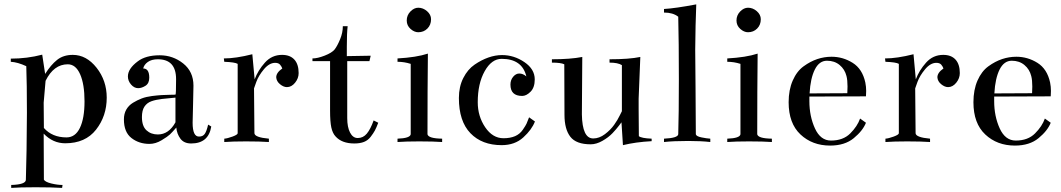

<svg xmlns="http://www.w3.org/2000/svg" viewBox="-20 -662 4947 895"><path d="M192.4 -285.2 183.6 -183.6 184.6 -65.4Q223.6 -21.5 290 -21.5Q331.1 -21.5 352.5 -65.9Q374 -110.4 374 -189.5Q374 -269.5 353.5 -315.9Q333 -362.3 295.9 -362.3Q230.5 -362.3 192.4 -285.2ZM30.3 -388.7Q106.4 -388.7 176.8 -407.2L190.4 -317.4Q216.8 -359.4 246.1 -382.8Q275.4 -406.2 319.3 -406.2Q382.8 -406.2 430.2 -346.2Q477.5 -286.1 477.5 -207Q477.5 -121.1 427.7 -57.6Q377.9 5.9 284.2 5.9Q226.6 5.9 183.6 -39.1L184.6 175.8Q191.4 186.5 219.7 193.4Q248 200.2 271.5 200.2L269.5 213.9Q220.7 210.9 145.5 210.9Q70.3 210.9 32.2 213.9V200.2Q100.6 198.2 100.6 175.8Q104.5 59.6 105.5 -136.7Q105.5 -273.4 102.5 -353.5Q62.5 -372.1 30.3 -374Z M950.2 -81.1 964.8 -72.3Q952.1 6.8 871.1 6.8Q837.9 6.8 821.3 -15.1Q804.7 -37.1 801.8 -67.4Q782.2 -44.9 772 -35.2Q761.7 -25.4 733.4 -8.3Q705.1 8.8 676.8 8.8Q627.9 8.8 592.8 -18.6Q557.6 -45.9 557.6 -105.5Q557.6 -131.8 568.8 -151.4Q580.1 -170.9 600.1 -183.1Q620.1 -195.3 640.6 -203.1Q661.1 -210.9 688.5 -214.4Q715.8 -217.8 733.9 -218.8Q752 -219.7 773.9 -220.2Q795.9 -220.7 797.9 -220.7Q800.8 -220.7 800.8 -293Q800.8 -385.7 715.8 -385.7Q686.5 -385.7 668.9 -373Q651.4 -360.4 647.5 -342.8Q675.8 -342.8 675.8 -299.8Q675.8 -273.4 658.2 -262.2Q640.6 -251 624 -251Q605.5 -251 590.8 -268.1Q576.2 -285.2 576.2 -305.7Q576.2 -341.8 622.1 -376Q659.2 -404.3 724.6 -404.3Q786.1 -404.3 834 -366.2Q881.8 -328.1 881.8 -262.7Q881.8 -230.5 879.9 -172.9Q877.9 -115.2 877.9 -89.8Q877.9 -24.4 908.2 -25.4Q925.8 -25.4 934.6 -38.1Q943.4 -50.8 950.2 -81.1ZM797.9 -91.8V-207Q763.7 -204.1 734.9 -200.7Q706.1 -197.3 685.5 -189.9Q665 -182.6 653.3 -165Q641.6 -147.5 641.6 -116.2Q641.6 -74.2 662.6 -54.7Q683.6 -35.2 715.8 -35.2Q766.6 -35.2 797.9 -91.8Z M1294.9 -406.2Q1332 -406.2 1352.1 -384.3Q1372.1 -362.3 1372.1 -321.3Q1372.1 -296.9 1355.5 -276.4Q1338.9 -255.9 1317.4 -255.9Q1301.8 -255.9 1285.2 -269.5Q1268.6 -283.2 1267.6 -301.8Q1267.6 -323.2 1295.9 -342.8Q1293 -351.6 1285.6 -360.4Q1278.3 -369.1 1262.7 -369.1Q1235.4 -369.1 1210.4 -339.4Q1185.5 -309.6 1174.8 -280.3L1164.1 -250L1166 -41Q1167 -21.5 1233.4 -15.6V0Q1192.4 -2.9 1127 -2.9Q1065.4 -2.9 1025.4 0V-15.6Q1040 -16.6 1064 -25.4Q1087.9 -34.2 1087.9 -41V-364.3Q1075.2 -372.1 1025.4 -374L1023.4 -389.6Q1079.1 -389.6 1156.2 -409.2L1167 -292Q1182.6 -334 1214.8 -370.1Q1247.1 -406.2 1294.9 -406.2Z M1702.1 -377H1598.6Q1598.6 -377 1598.6 -111.3Q1598.6 -69.3 1611.8 -43.9Q1625 -18.6 1647.5 -18.6Q1672.9 -18.6 1689.9 -39.1Q1707 -59.6 1721.7 -100.6L1743.2 -89.8Q1734.4 -66.4 1727.5 -53.7Q1720.7 -41 1708 -24.4Q1695.3 -7.8 1676.8 -0.5Q1658.2 6.8 1631.8 6.8Q1573.2 6.8 1543.9 -26.4Q1530.3 -41 1524.4 -67.9Q1518.6 -94.7 1518.6 -146.5V-377H1436.5V-389.6Q1460 -389.6 1493.7 -402.8Q1527.3 -416 1540 -431.6Q1552.7 -448.2 1565.4 -479Q1578.1 -509.8 1578.1 -540H1600.6Q1596.7 -508.8 1596.7 -444.3Q1596.7 -437.5 1596.7 -422.9Q1596.7 -408.2 1596.7 -400.4L1708 -402.3Z M1929.7 -626Q1952.1 -626 1970.7 -609.9Q1989.3 -593.8 1989.3 -572.3Q1989.3 -545.9 1972.2 -528.8Q1955.1 -511.7 1929.7 -511.7Q1911.1 -511.7 1893.6 -527.3Q1876 -543 1876 -566.4Q1876 -590.8 1893.1 -608.4Q1910.2 -626 1929.7 -626ZM1974.6 -412.1Q1972.7 -243.2 1972.7 -36.1Q1976.6 -16.6 2041 -15.6V0Q2001 -2.9 1934.6 -2.9Q1871.1 -2.9 1833 0V-15.6Q1891.6 -17.6 1894.5 -36.1V-364.3Q1864.3 -374 1833 -374V-389.6Q1920.9 -394.5 1974.6 -412.1Z M2320.3 -405.3Q2376 -405.3 2424.3 -372.6Q2472.7 -339.8 2472.7 -292Q2472.7 -253.9 2453.1 -234.4Q2433.6 -214.8 2414.1 -214.8Q2359.4 -214.8 2359.4 -267.6Q2359.4 -289.1 2372.1 -304.2Q2384.8 -319.3 2400.4 -319.3Q2418 -319.3 2433.6 -305.7Q2414.1 -387.7 2318.4 -387.7Q2271.5 -387.7 2239.3 -330.1Q2207 -272.5 2207 -185.5Q2207 -120.1 2241.7 -68.8Q2276.4 -17.6 2327.1 -17.6Q2358.4 -17.6 2380.9 -27.3Q2403.3 -37.1 2417 -57.1Q2430.7 -77.1 2434.6 -85.9Q2438.5 -94.7 2446.3 -115.2L2473.6 -95.7Q2459 -57.6 2419.4 -21.5Q2379.9 14.6 2318.4 14.6Q2226.6 14.6 2172.9 -41Q2119.1 -96.7 2119.1 -205.1Q2119.1 -257.8 2139.6 -298.3Q2160.2 -338.9 2192.4 -360.8Q2224.6 -382.8 2256.8 -394Q2289.1 -405.3 2320.3 -405.3Z M2552.7 -385.7Q2638.7 -385.7 2694.3 -396.5L2692.4 -128.9Q2694.3 -16.6 2745.1 -16.6Q2773.4 -16.6 2799.8 -36.6Q2826.2 -56.6 2842.8 -80.1Q2859.4 -103.5 2869.1 -124L2878.9 -143.6V-358.4Q2860.4 -370.1 2821.3 -370.1V-385.7Q2913.1 -385.7 2964.8 -396.5L2957 -202.1Q2957 -180.7 2957 -153.3L2958 -27.3Q2969.7 -17.6 3017.6 -15.6V-3.9Q2943.4 0 2883.8 14.6L2877 -91.8L2865.2 -76.2Q2853.5 -60.5 2835 -41Q2816.4 -21.5 2788.1 -5.4Q2759.8 10.7 2733.4 10.7Q2666 10.7 2638.7 -24.4Q2611.3 -59.6 2611.3 -127L2610.4 -362.3Q2594.7 -370.1 2552.7 -370.1Z M3225.6 -641.6Q3221.7 -547.9 3220.7 -430.7Q3220.7 -383.8 3222.2 -255.4Q3223.6 -127 3223.6 -36.1Q3225.6 -26.4 3250 -21.5Q3274.4 -16.6 3291 -15.6V0Q3248 -4.9 3188.5 -4.9Q3119.1 -4.9 3075.2 0V-15.6Q3139.6 -18.6 3141.6 -36.1Q3144.5 -128.9 3144.5 -293Q3144.5 -467.8 3141.6 -584Q3117.2 -603.5 3075.2 -603.5V-620.1Q3127 -623 3225.6 -641.6Z M3466.8 -626Q3489.3 -626 3507.8 -609.9Q3526.4 -593.8 3526.4 -572.3Q3526.4 -545.9 3509.3 -528.8Q3492.2 -511.7 3466.8 -511.7Q3448.2 -511.7 3430.7 -527.3Q3413.1 -543 3413.1 -566.4Q3413.1 -590.8 3430.2 -608.4Q3447.3 -626 3466.8 -626ZM3511.7 -412.1Q3509.8 -243.2 3509.8 -36.1Q3513.7 -16.6 3578.1 -15.6V0Q3538.1 -2.9 3471.7 -2.9Q3408.2 -2.9 3370.1 0V-15.6Q3428.7 -17.6 3431.6 -36.1V-364.3Q3401.4 -374 3370.1 -374V-389.6Q3458 -394.5 3511.7 -412.1Z M3753.9 -226.6 3929.7 -227.5Q3930.7 -244.1 3930.7 -258.8Q3930.7 -289.1 3925.8 -307.6Q3918 -338.9 3894 -358.9Q3870.1 -378.9 3835 -378.9Q3798.8 -378.9 3778.3 -337.9Q3757.8 -296.9 3753.9 -226.6ZM3752.9 -211.9V-190.4Q3752.9 -120.1 3778.8 -63.5Q3804.7 -6.8 3853.5 -6.8Q3910.2 -6.8 3943.4 -40Q3976.6 -73.2 3989.3 -109.4L4016.6 -89.8Q4002 -52.7 3960 -18.1Q3918 16.6 3849.6 16.6Q3766.6 16.6 3711.4 -35.2Q3656.2 -86.9 3656.2 -185.5Q3656.2 -243.2 3675.3 -286.6Q3694.3 -330.1 3726.1 -353Q3757.8 -376 3790 -386.7Q3822.3 -397.5 3856.4 -397.5Q3909.2 -397.5 3954.6 -369.1Q4000 -340.8 4013.7 -277.3Q4017.6 -257.8 4017.6 -238.3Q4017.6 -227.5 4016.6 -212.9Z M4377 -406.2Q4414.1 -406.2 4434.1 -384.3Q4454.1 -362.3 4454.1 -321.3Q4454.1 -296.9 4437.5 -276.4Q4420.9 -255.9 4399.4 -255.9Q4383.8 -255.9 4367.2 -269.5Q4350.6 -283.2 4349.6 -301.8Q4349.6 -323.2 4377.9 -342.8Q4375 -351.6 4367.7 -360.4Q4360.4 -369.1 4344.7 -369.1Q4317.4 -369.1 4292.5 -339.4Q4267.6 -309.6 4256.8 -280.3L4246.1 -250L4248 -41Q4249 -21.5 4315.4 -15.6V0Q4274.4 -2.9 4209 -2.9Q4147.5 -2.9 4107.4 0V-15.6Q4122.1 -16.6 4146 -25.4Q4169.9 -34.2 4169.9 -41V-364.3Q4157.2 -372.1 4107.4 -374L4105.5 -389.6Q4161.1 -389.6 4238.3 -409.2L4249 -292Q4264.6 -334 4296.9 -370.1Q4329.1 -406.2 4377 -406.2Z M4615.2 -226.6 4791 -227.5Q4792 -244.1 4792 -258.8Q4792 -289.1 4787.1 -307.6Q4779.3 -338.9 4755.4 -358.9Q4731.4 -378.9 4696.3 -378.9Q4660.2 -378.9 4639.6 -337.9Q4619.1 -296.9 4615.2 -226.6ZM4614.3 -211.9V-190.4Q4614.3 -120.1 4640.1 -63.5Q4666 -6.8 4714.8 -6.8Q4771.5 -6.8 4804.7 -40Q4837.9 -73.2 4850.6 -109.4L4877.9 -89.8Q4863.3 -52.7 4821.3 -18.1Q4779.3 16.6 4710.9 16.6Q4627.9 16.6 4572.8 -35.2Q4517.6 -86.9 4517.6 -185.5Q4517.6 -243.2 4536.6 -286.6Q4555.7 -330.1 4587.4 -353Q4619.1 -376 4651.4 -386.7Q4683.6 -397.5 4717.8 -397.5Q4770.5 -397.5 4815.9 -369.1Q4861.3 -340.8 4875 -277.3Q4878.9 -257.8 4878.9 -238.3Q4878.9 -227.5 4877.9 -212.9Z"/></svg>

Font: Bentham
Style: Regular
Weight: 400
Version: Version 002.002